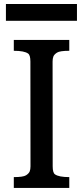

<svg xmlns="http://www.w3.org/2000/svg" viewBox="-20 -930 411 950"><path d="M9.3 0ZM48.3 -53.7Q94.7 -53.7 108.9 -62.7Q123 -71.8 127 -82Q130.9 -92.3 130.9 -106.9L130.4 -625.5Q130.4 -657.2 119.1 -665Q100.1 -678.7 48.3 -678.7V-732.4H322.8V-678.7Q276.4 -678.7 262.2 -669.7Q248 -660.6 244.1 -650.4Q240.2 -640.1 240.2 -625.5L240.7 -106.9Q240.7 -75.2 252 -67.4Q271 -53.7 322.8 -53.7V0H48.3ZM9.3 -827.1V-910.2H360.8V-827.1Z"/></svg>

Font: Arbutus Slab
Style: Regular
Weight: 400
Designer: Karolina Lach
Foundry: Karolina Lach
Version: Version 1.001; ttfautohint (v0.92) -l 10 -r 16 -G 200 -x 7 -